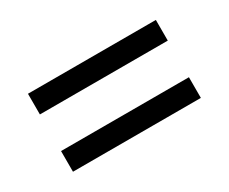

<svg xmlns="http://www.w3.org/2000/svg" viewBox="-56 -638 671 563"><g transform="rotate(-30 279.5 -357.0)"><path d="M63 -419V-489H496V-419ZM63 -225V-295H496V-225Z"/></g></svg>

Font: Noto Serif Thai
Style: Bold
Weight: 700
Designer: Monotype Design Team
Foundry: Monotype Imaging Inc.
Version: Version 2.002; ttfautohint (v1.8.4.7-5d5b)